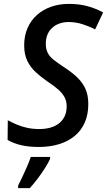

<svg xmlns="http://www.w3.org/2000/svg" viewBox="-20 -744 549 985"><path d="M179 10Q129 10 89.5 1Q50 -8 19 -26L20 -127Q42 -115 67 -104.5Q92 -94 120.5 -88Q149 -82 182 -82Q211 -82 236 -88.5Q261 -95 280.5 -109.5Q300 -124 311 -146Q322 -168 322 -199Q322 -225 311 -245.5Q300 -266 278.5 -285Q257 -304 222 -327Q190 -349 163 -374Q136 -399 120 -432Q104 -465 104 -512Q104 -561 121.5 -600.5Q139 -640 170 -667.5Q201 -695 242.5 -709.5Q284 -724 333 -724Q386 -724 428.5 -712.5Q471 -701 509 -680L468 -593Q440 -608 404.5 -619.5Q369 -631 332 -631Q307 -631 285.5 -623.5Q264 -616 248 -601.5Q232 -587 223.5 -566.5Q215 -546 215 -520Q215 -492 225 -472.5Q235 -453 255.5 -437Q276 -421 306 -401Q345 -376 373.5 -349.5Q402 -323 417.5 -290Q433 -257 433 -210Q433 -156 414.5 -114.5Q396 -73 362 -45.5Q328 -18 281.5 -4Q235 10 179 10ZM73 208Q82 190 94.5 164Q107 138 119 110Q131 82 138 61H237V71Q229 89 212.5 115.5Q196 142 175 170Q154 198 133 221H73Z"/></svg>

Font: Noto Sans Display Medium
Style: Italic
Weight: 500
Italic angle: -12°
Designer: Monotype Design Team
Foundry: Monotype Imaging Inc.
Version: Version 2.003